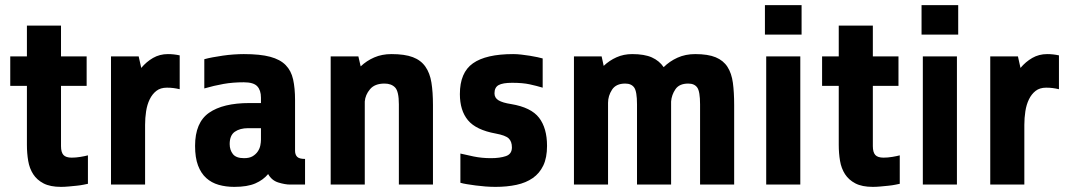

<svg xmlns="http://www.w3.org/2000/svg" viewBox="-20 -720 4171 749"><path d="M218 -385V-150Q218 -126 227.5 -115.5Q237 -105 260 -105Q276 -105 294 -108Q312 -111 323 -114V-3Q318 -2 306 0.5Q294 3 279 4.5Q264 6 248 7.5Q232 9 218 9Q176 9 150 -4.5Q124 -18 109.5 -40.5Q95 -63 90 -92.5Q85 -122 85 -155V-385H20V-500H85V-620H218V-500H318V-385Z M413 0V-500H521L531 -455Q551 -479 577 -494Q603 -509 635 -509Q658 -509 681 -504V-372Q668 -375 656.5 -376.5Q645 -378 631 -378Q606 -378 590 -365.5Q574 -353 564 -332.5Q554 -312 550 -286Q546 -260 546 -233V0Z M1112 0Q1092 0 1066 -8Q1040 -16 1026 -41Q1007 -18 976 -4.5Q945 9 894 9Q861 9 833 1Q805 -7 784.5 -25.5Q764 -44 752.5 -74.5Q741 -105 741 -151Q741 -242 795.5 -280Q850 -318 953 -318H998V-339Q998 -368 983.5 -383.5Q969 -399 931 -399Q888 -399 851.5 -392.5Q815 -386 777 -375V-489Q791 -493 810 -496.5Q829 -500 849.5 -503Q870 -506 891.5 -507.5Q913 -509 931 -509Q995 -509 1034 -498.5Q1073 -488 1094.5 -466Q1116 -444 1123.5 -410Q1131 -376 1131 -330V-132Q1131 -117 1139 -108.5Q1147 -100 1170 -100V0ZM932 -103Q953 -103 965.5 -110.5Q978 -118 985.5 -129Q993 -140 995.5 -152.5Q998 -165 998 -175V-220H948Q916 -220 896 -206Q876 -192 876 -158Q876 -135 888.5 -119Q901 -103 932 -103Z M1270 0V-500H1378L1387 -461Q1410 -483 1440 -496Q1470 -509 1507 -509Q1559 -509 1590.5 -497Q1622 -485 1639.5 -460Q1657 -435 1663 -398Q1669 -361 1669 -310V0H1536V-313Q1536 -363 1521.5 -378.5Q1507 -394 1480 -394Q1442 -394 1423.5 -372Q1405 -350 1403 -324V0Z M2114 -151Q2114 -105 2099.5 -74.5Q2085 -44 2058.5 -25.5Q2032 -7 1995 1Q1958 9 1913 9Q1894 9 1874 7.5Q1854 6 1835.5 3.5Q1817 1 1801.5 -1.5Q1786 -4 1776 -7V-121Q1796 -116 1828 -109.5Q1860 -103 1895 -103Q1930 -103 1953.5 -111Q1977 -119 1977 -145Q1977 -168 1964.5 -180Q1952 -192 1914 -199Q1837 -213 1805.5 -251Q1774 -289 1774 -353Q1774 -437 1825 -473Q1876 -509 1982 -509Q1997 -509 2014 -507Q2031 -505 2047 -502.5Q2063 -500 2076.5 -497Q2090 -494 2097 -492V-378Q2074 -385 2046.5 -391Q2019 -397 1978 -397Q1941 -397 1925 -388Q1909 -379 1909 -356Q1909 -338 1925 -328.5Q1941 -319 1974 -314Q2052 -301 2083 -260.5Q2114 -220 2114 -151Z M2219 0V-500H2327L2335 -463Q2357 -484 2385 -496.5Q2413 -509 2446 -509Q2494 -509 2523 -496Q2552 -483 2569 -458Q2592 -481 2623 -495Q2654 -509 2692 -509Q2742 -509 2772 -496.5Q2802 -484 2818 -459Q2834 -434 2839 -397Q2844 -360 2844 -310V0H2711V-313Q2711 -363 2700 -378.5Q2689 -394 2665 -394Q2630 -394 2615 -372Q2600 -350 2598 -324V0H2465V-313Q2465 -363 2454 -378.5Q2443 -394 2419 -394Q2383 -394 2367.5 -370Q2352 -346 2352 -319V0Z M2964 -585V-700H3107V-585ZM2969 0V-500H3102V0Z M3385 -385V-150Q3385 -126 3394.5 -115.5Q3404 -105 3427 -105Q3443 -105 3461 -108Q3479 -111 3490 -114V-3Q3485 -2 3473 0.5Q3461 3 3446 4.5Q3431 6 3415 7.5Q3399 9 3385 9Q3343 9 3317 -4.5Q3291 -18 3276.5 -40.5Q3262 -63 3257 -92.5Q3252 -122 3252 -155V-385H3187V-500H3252V-620H3385V-500H3485V-385Z M3575 -585V-700H3718V-585ZM3580 0V-500H3713V0Z M3843 0V-500H3951L3961 -455Q3981 -479 4007 -494Q4033 -509 4065 -509Q4088 -509 4111 -504V-372Q4098 -375 4086.5 -376.5Q4075 -378 4061 -378Q4036 -378 4020 -365.5Q4004 -353 3994 -332.5Q3984 -312 3980 -286Q3976 -260 3976 -233V0Z"/></svg>

Font: Share
Style: Bold
Weight: 700
Designer: Ralph du Carrois
Version: Version 1.002